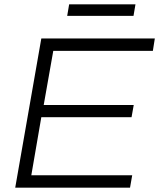

<svg xmlns="http://www.w3.org/2000/svg" viewBox="-20 -863 732 883"><path d="M289 -790H594L603 -843H298ZM50 0H578L588 -57H124L170 -324H585L595 -380H181L225 -629H683L692 -686H170Z"/></svg>

Font: Archivo ExtraLight
Style: Italic
Weight: 200
Italic angle: -10°
Designer: Hector Gatti
Foundry: Omnibus-Type
Version: Version 2.001